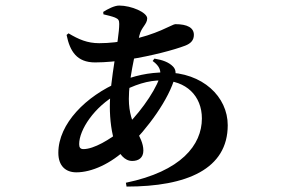

<svg xmlns="http://www.w3.org/2000/svg" viewBox="-20 -622 1040 705"><path d="M442.2 49 444.7 63.1C666.2 63.2 816.2 -1.3 816.2 -162.3C816.2 -266.2 724.9 -356.1 585.3 -356.1C526.8 -356.1 471.2 -344 417.8 -321.1C296.8 -269.6 194.2 -168.3 194.2 -60.8C194.2 -13.1 220.8 10.8 260.3 10.8C316.4 10.8 386.3 -20.2 447.5 -78.3C521.8 -149.1 601.5 -258.8 622.8 -340.6C626.4 -355.5 625.4 -367.4 614.9 -378.1C599.5 -393.7 576.9 -401.9 547 -406.8L540.5 -398.1C567 -378.9 573.9 -360.1 565.2 -334.9C546.6 -280.4 480.4 -190 428.1 -146.2C383.6 -109.4 324.4 -74.5 286.5 -74.5C274.8 -74.5 270.7 -80.6 270.7 -92.9C270.7 -144.8 325.2 -229.6 412.2 -277.5C474.7 -312.3 524.5 -326.8 572.5 -326.8C664.1 -326.8 721.3 -269.4 721.3 -187C721.3 -89.6 645.1 7.1 442.2 49ZM465.6 -31C488.8 -31 506.4 -42.5 506.4 -69.2C506.4 -123.2 453.1 -158 453.1 -258.7C453.1 -328.7 473.1 -414.3 492.2 -493C498.8 -521.5 520.5 -533.4 520.5 -554.5C520.5 -576.3 462.4 -601.6 417.6 -601.6C399.9 -601.6 374.9 -588.4 359 -578.3L359.8 -569.4C375 -565.9 391.9 -561.7 402 -557.7C414.8 -552.2 417.8 -547.8 417.8 -534.1C417.8 -476.2 383.3 -328.3 383.3 -231.2C383.3 -133.3 408.7 -31 465.6 -31ZM329.1 -392.8C367.9 -392.8 412 -397.2 451.2 -403.4C537.8 -416.9 619.5 -438.9 659.8 -454.3C680.6 -462.2 691.9 -474.4 691.9 -494C691.9 -519.9 668.4 -533.3 623.5 -533.3C613.6 -533.3 552.9 -493.3 453 -474.7C420.1 -468.3 382.4 -463.4 344.3 -463.4C300.8 -463.4 269.5 -477.1 231.6 -499.6L224.5 -493.7C236.6 -433.5 262.4 -392.8 329.1 -392.8Z"/></svg>

Font: Source Han Serif CN VF
Style: Regular
Weight: 250
Designer: Ryoko NISHIZUKA 西塚涼子 (kana & ideographs); Frank Grießhammer (Latin, Greek & Cyrillic); Wenlong ZHANG 张文龙 (bopomofo); San
Foundry: Adobe
Version: Version 2.002;hotconv 1.1.0;makeotfexe 2.6.0